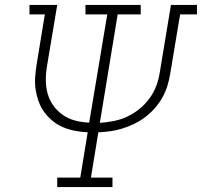

<svg xmlns="http://www.w3.org/2000/svg" viewBox="-20 -755 815 775"><path d="M211 0V-38H304L334 -221Q308 -222 282.5 -227Q257 -232 234.5 -241.5Q212 -251 193 -266.5Q174 -282 159.5 -301.5Q145 -321 136.5 -344Q128 -367 124 -392.5Q120 -418 122 -444Q124 -470 128 -496L161 -697H99V-735H211L170 -490Q165 -461 165 -432Q165 -403 172.5 -376.5Q180 -350 196 -328Q212 -306 234.5 -290.5Q257 -275 284.5 -268Q312 -261 340 -260L413 -697H325V-735H548V-697H455L383 -259Q411 -261 439 -266.5Q467 -272 493 -284Q519 -296 542.5 -315Q566 -334 583.5 -358Q601 -382 611 -409Q621 -436 625 -463L670 -735H775V-697H707L667 -457Q663 -432 655.5 -408Q648 -384 635.5 -361.5Q623 -339 605.5 -319Q588 -299 567 -283Q546 -267 522.5 -255.5Q499 -244 475 -236.5Q451 -229 426.5 -225.5Q402 -222 377 -221L347 -38H434V0Z"/></svg>

Font: Iosevka Etoile XLtObl
Style: Regular
Weight: 200
Italic angle: -9°
Designer: Belleve Invis
Foundry: Belleve Invis
Version: Version 15.5.2; ttfautohint (v1.8.4)